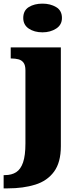

<svg xmlns="http://www.w3.org/2000/svg" viewBox="-46 -797 444 1057"><path d="M-26 240V167H-19Q18 167 43 151Q68 135 81 97Q94 59 94 -7V-410Q94 -438 83.5 -452Q73 -466 55.5 -470.5Q38 -475 17 -475H13V-536H289V8Q289 97 251.5 148Q214 199 148 219.5Q82 240 -3 240ZM188 -619Q143 -619 112.5 -639.5Q82 -660 82 -698Q82 -739 112.5 -758Q143 -777 188 -777Q231 -777 263 -758Q295 -739 295 -698Q295 -660 263 -639.5Q231 -619 188 -619Z"/></svg>

Font: Noto Serif Tibetan Black
Style: Regular
Weight: 900
Version: Version 2.103